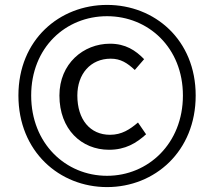

<svg xmlns="http://www.w3.org/2000/svg" viewBox="-20 -750 872 782"><path d="M416 12C610 12 777 -133 777 -361C777 -588 610 -730 416 -730C222 -730 55 -588 55 -361C55 -133 222 12 416 12ZM416 -34C247 -34 107 -166 107 -361C107 -556 247 -684 416 -684C584 -684 725 -556 725 -361C725 -166 584 -34 416 -34ZM424 -140C491 -140 535 -167 575 -203L542 -251C509 -223 476 -201 428 -201C347 -201 295 -263 295 -361C295 -449 349 -511 431 -511C471 -511 498 -494 529 -465L567 -509C532 -545 491 -572 428 -572C320 -572 222 -491 222 -361C222 -223 312 -140 424 -140Z"/></svg>

Font: Noto Sans JP Regular
Style: Regular
Weight: 400
Designer: Ryoko NISHIZUKA (kana & ideographs); Paul D. Hunt (Latin, Greek & Cyrillic); Wenlong ZHANG (bopomofo); Sandoll Communica
Foundry: Adobe Systems Incorporated
Version: Version 1.004;PS 1.004;hotconv 1.0.82;makeotf.lib2.5.63406